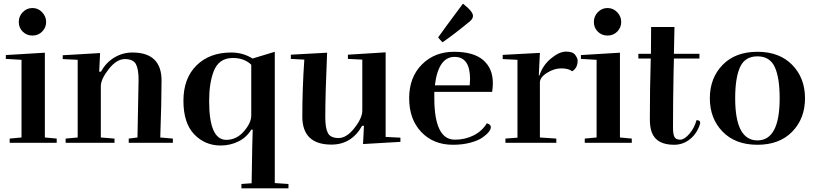

<svg xmlns="http://www.w3.org/2000/svg" viewBox="-20 -783 4474 1053"><path d="M291 0H33V-23L98 -29V-455L12 -460V-481L226 -494V-29L291 -23ZM233 -662.5Q233 -632 211.5 -610Q190 -588 158 -588Q126 -588 104.5 -609.5Q83 -631 83 -662.5Q83 -694 105 -716.5Q127 -739 158 -739Q189 -739 211 -716Q233 -693 233 -662.5Z M734 -29 740 -346Q740 -405 725 -432Q710 -459 665 -459Q620 -459 577.5 -405.5Q535 -352 533 -313V-29L608 -23V0H340V-23L406 -29V-455L324 -459V-480L529 -492L524 -390H534Q561 -440 607 -467.5Q653 -495 706 -495Q866 -495 866 -341Q866 -230 859 -29L928 -23V0H686V-23Z M1190 15Q1104 15 1045 -46.5Q986 -108 986 -230.5Q986 -353 1057.5 -424Q1129 -495 1248 -495Q1313 -495 1365 -462L1487 -499V221L1562 226V250H1304V226L1360 222Q1364 -43 1366 -72H1358Q1333 -30 1288 -7.5Q1243 15 1190 15ZM1358 -150V-428Q1320 -465 1257 -465Q1180 -465 1152 -392Q1127 -328 1127 -229Q1127 -16 1221 -16Q1277 -16 1317.5 -62.5Q1358 -109 1358 -150Z M1764 -139Q1764 -80 1778.5 -53Q1793 -26 1837 -26Q1881 -26 1924 -81Q1967 -136 1967 -176V-456L1888 -460V-483L2095 -496V-32L2176 -28V-5L1971 7L1976 -93H1966Q1908 10 1798 10Q1638 10 1638 -144Q1638 -298 1649 -456L1575 -460V-483L1774 -494Q1764 -268 1764 -139Z M2558 -349Q2558 -471 2473 -471Q2384 -471 2365 -315H2556Q2558 -335 2558 -349ZM2464 11Q2357 11 2290.5 -59Q2224 -129 2224 -244Q2224 -359 2293.5 -429Q2363 -499 2470 -499Q2577 -499 2630 -453.5Q2683 -408 2683 -327Q2683 -304 2679 -279H2362V-244Q2362 -132 2390 -74.5Q2418 -17 2474.5 -17Q2531 -17 2577.5 -40.5Q2624 -64 2650 -107Q2672 -100 2672 -86Q2672 -61 2625 -28Q2602 -12 2559.5 -0.5Q2517 11 2464 11ZM2574 -696Q2574 -680 2557 -666Q2467 -592 2407 -551Q2391 -567 2383 -578Q2413 -621 2519 -763Q2574 -720 2574 -696Z M3148 -451Q3148 -410 3118 -392Q3098 -408 3058.5 -408Q3019 -408 2980 -383.5Q2941 -359 2941 -330V-29L3031 -23V0H2752V-23L2818 -28V-455L2737 -459V-482L2941 -493L2935 -370H2939Q2956 -424 3001.5 -462Q3047 -500 3084.5 -500Q3122 -500 3135 -481.5Q3148 -463 3148 -451Z M3445 0H3187V-23L3252 -29V-455L3166 -460V-481L3380 -494V-29L3445 -23ZM3387 -662.5Q3387 -632 3365.5 -610Q3344 -588 3312 -588Q3280 -588 3258.5 -609.5Q3237 -631 3237 -662.5Q3237 -694 3259 -716.5Q3281 -739 3312 -739Q3343 -739 3365 -716Q3387 -693 3387 -662.5Z M3677 11Q3581 11 3555 -56Q3544 -85 3544 -129Q3544 -295 3549 -462H3481V-488H3550L3551 -635H3679L3676 -488H3816V-462H3676L3674 -381Q3671 -219 3671 -84Q3671 -45 3679.5 -31Q3688 -17 3710.5 -17Q3733 -17 3760.5 -48.5Q3788 -80 3800 -124Q3820 -124 3820 -110Q3820 -107 3819 -103Q3803 -51 3764.5 -20Q3726 11 3677 11Z M4325 -61Q4255 11 4134 11Q4013 11 3943 -61Q3873 -133 3873 -244Q3873 -355 3943 -427Q4013 -499 4134 -499Q4255 -499 4325 -427Q4395 -355 4395 -244Q4395 -133 4325 -61ZM4256 -244Q4256 -357 4229 -415.5Q4202 -474 4134 -474Q4066 -474 4039 -415.5Q4012 -357 4012 -244Q4012 -13 4134 -13Q4256 -13 4256 -244Z"/></svg>

Font: Rufina
Style: Bold
Weight: 700
Designer: Martin Sommaruga
Foundry: Martin Sommaruga
Version: Version 1.001